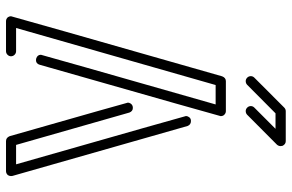

<svg xmlns="http://www.w3.org/2000/svg" viewBox="-182 -766 948 623"><g transform="rotate(90 291.5 -454.0)"><path d="M145.5 0H48.3Q40.5 0 35.2 -6.3Q32.2 -11.2 32.2 -16.1Q32.2 -19 227.1 -701.2Q231.9 -713.4 242.7 -713.4H340.3Q347.7 -713.4 353.5 -706.5Q356.4 -702.1 356.4 -696.8Q356.4 -693.8 189.5 -108.9Q186 -97.2 174.3 -97.2Q171.9 -97.2 168.9 -98.1Q157.2 -102.1 157.2 -113.3Q157.2 -115.7 318.4 -680.2H255.4L70.3 -32.7H145.5Q152.3 -32.7 157.2 -27.8Q162.1 -22.9 162.1 -16.1Q162.1 -9.8 157.2 -4.9Q152.3 0 145.5 0ZM534.7 0H437.5Q426.3 0 421.4 -11.7Q312.5 -393.1 312.5 -395.5Q312.5 -399.4 315.4 -404.3Q320.3 -411.6 329.6 -411.6Q340.3 -411.6 344.7 -400.4L449.7 -32.7H512.7Q356 -581.5 356 -584Q356 -588.4 358.9 -592.8Q362.8 -600.1 372.1 -600.1Q383.8 -600.1 388.2 -589.4L550.3 -21L550.8 -16.1Q550.8 -11.2 547.9 -6.3Q542.5 0 534.7 0ZM242.7 -777.8Q236.3 -777.8 231.4 -782.7Q226.6 -787.6 226.6 -794.4Q226.6 -800.8 231.4 -805.7L328.6 -902.8Q333.5 -907.7 340.3 -907.7H437.5Q447.3 -907.7 452.6 -897.5Q453.6 -894 453.6 -891.1Q453.6 -884.8 449.2 -879.4L351.6 -782.2Q346.7 -777.8 339.8 -777.8Q333.5 -777.8 328.6 -782.7Q323.7 -787.6 323.7 -794.4Q323.7 -800.8 328.6 -805.7L397.5 -874.5H347.2L254.4 -782.2Q249.5 -777.8 242.7 -777.8Z"/></g></svg>

Font: Neon Sans
Style: Regular
Weight: 400
Designer: GGBot
Version: 0.80